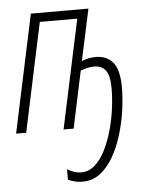

<svg xmlns="http://www.w3.org/2000/svg" viewBox="-54 -575 672 860"><g transform="rotate(-5 282.0 -145.0)"><path d="M283.7 240.2Q261.7 240.2 245.6 235.6Q229.5 231 217.8 225.1V178.7Q231 187 247.1 192.6Q263.2 198.2 280.8 198.2Q314.5 198.2 341.3 174.6Q368.2 150.9 388.2 111.3Q408.2 71.8 421.6 24.2Q435.1 -23.4 441.7 -72.5Q448.2 -121.6 448.2 -164.1Q448.2 -223.1 430.2 -246.1Q412.1 -269 379.4 -269Q362.3 -269 346.9 -265.4Q331.5 -261.7 317.4 -255.9L263.2 0H217.8L322.3 -489.3H153.8L49.8 0H4.4L117.2 -529.8H376L326.2 -298.3Q341.3 -304.2 356.7 -307.6Q372.1 -311 388.7 -311Q439.5 -311 467 -277.3Q494.6 -243.7 494.6 -166Q494.6 -117.2 486.8 -61.8Q479 -6.3 462.6 47.1Q446.3 100.6 421.1 144.3Q396 188 361.8 214.1Q327.6 240.2 283.7 240.2Z"/></g></svg>

Font: Open Sans Condensed Light
Style: Italic
Weight: 300
Width: 3
Italic angle: -12°
Designer: Monotype Design Team
Foundry: Monotype Imaging Inc.
Version: Version 3.000; ttfautohint (v1.8.4)